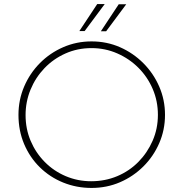

<svg xmlns="http://www.w3.org/2000/svg" viewBox="-20 -918 904 946"><path d="M71 -352Q71 -426 99 -491.5Q127 -557 176.5 -607Q226 -657 291.5 -685.5Q357 -714 431 -714Q506 -714 571 -685.5Q636 -657 686 -607Q736 -557 764.5 -491.5Q793 -426 793 -352Q793 -278 764.5 -212.5Q736 -147 686 -97.5Q636 -48 571 -20Q506 8 431 8Q357 8 291.5 -18.5Q226 -45 176.5 -93.5Q127 -142 99 -208Q71 -274 71 -352ZM106 -351Q106 -283 131 -224Q156 -165 200.5 -120Q245 -75 304 -50Q363 -25 429 -25Q498 -25 557.5 -50Q617 -75 661.5 -120Q706 -165 732 -224.5Q758 -284 758 -352Q758 -420 732.5 -479.5Q707 -539 662 -584Q617 -629 557.5 -655Q498 -681 431 -681Q362 -681 302.5 -654.5Q243 -628 199 -582Q155 -536 130.5 -476.5Q106 -417 106 -351ZM496 -898 397 -765H371L459 -898ZM602 -897 503 -764H477L565 -897Z"/></svg>

Font: Josefin Sans Thin ExtraLight
Style: Regular
Weight: 250
Version: Version 2.001